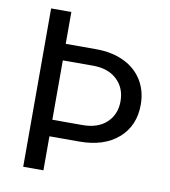

<svg xmlns="http://www.w3.org/2000/svg" viewBox="-80 -780 752 849"><g transform="rotate(10 295.5 -355.5)"><path d="M171.9 -710.9V-567.9H308.1Q379.9 -567.9 433.6 -542.2Q487.3 -516.6 516.4 -469.2Q545.4 -421.9 545.4 -360.4Q545.4 -265.6 481 -209.2Q416.5 -152.8 305.7 -152.8H171.9V0H81.1V-710.9ZM171.9 -493.7V-227.1H307.1Q376.5 -227.1 415.5 -263.9Q454.6 -300.8 454.6 -359.4Q454.6 -419.4 415.5 -456.3Q376.5 -493.2 310.1 -493.7Z"/></g></svg>

Font: Roboto
Style: Regular
Weight: 400
Designer: Google
Version: Version 2.001047; 2015